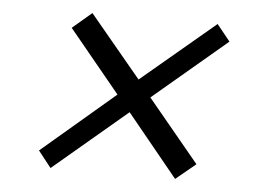

<svg xmlns="http://www.w3.org/2000/svg" viewBox="-42 -589 832 605"><g transform="rotate(5 374.0 -287.0)"><path d="M138 -38 97 -90 328 -287 166 -484 227 -536 390 -340 623 -536 665 -484 432 -287 595 -90 532 -38 371 -235Z"/></g></svg>

Font: Nunito Sans 10pt Expanded Medium
Style: Italic
Weight: 500
Width: 7
Italic angle: -9°
Designer: Vernon Adams
Foundry: Vernon Adams
Version: Version 3.101;gftools[0.9.27]